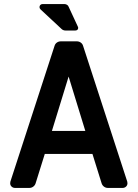

<svg xmlns="http://www.w3.org/2000/svg" viewBox="-20 -923 677 943"><path d="M30 -23Q30 -28 31 -31L248 -698Q251 -708 259.5 -714Q268 -720 279 -720H357Q368 -720 376.5 -714Q385 -708 388 -698L605 -31Q606 -28 606 -23Q606 -13 599 -6.5Q592 0 582 0H510Q499 0 490.5 -6.5Q482 -13 479 -23L434 -167H200L155 -23Q152 -13 143.5 -6.5Q135 0 124 0H54Q44 0 37 -6.5Q30 -13 30 -23ZM399 -280 317 -547 235 -280ZM282 -781 179 -877Q174 -882 174 -888Q174 -894 178 -898.5Q182 -903 189 -903H297Q303 -903 309 -899.5Q315 -896 317 -890L362 -793Q364 -789 364 -786Q364 -780 360 -776.5Q356 -773 349 -773H303Q290 -773 282 -781Z"/></svg>

Font: Miriam Libre
Style: Bold
Weight: 700
Designer: Michal Sahar
Foundry: Hagilda
Version: Version 1.001